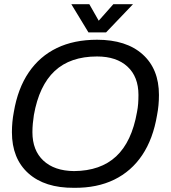

<svg xmlns="http://www.w3.org/2000/svg" viewBox="-20 -888 818 918"><path d="M334 10Q194 11 115.5 -59.5Q37 -130 37 -256Q37 -305 46 -352Q65 -465 117.5 -542Q170 -619 252 -658.5Q334 -698 444 -698Q584 -698 662 -628Q740 -558 740 -434Q740 -384 731 -338Q712 -224 660 -146.5Q608 -69 526 -29Q444 11 334 10ZM334 -70Q461 -71 535.5 -140.5Q610 -210 635 -352Q639 -372 640.5 -392Q642 -412 642 -434Q642 -521 589.5 -569.5Q537 -618 444 -618Q316 -618 241.5 -548.5Q167 -479 142 -338Q139 -319 137 -298Q135 -277 135 -256Q135 -169 187.5 -120Q240 -71 334 -70ZM403 -733 321 -868H407L452 -789L522 -868H616L487 -733Z"/></svg>

Font: Archivo VF Beta
Style: Italic
Weight: 400
Italic angle: -10°
Designer: Hector Gatti
Foundry: Omnibus-Type
Version: Version 1.002